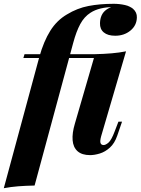

<svg xmlns="http://www.w3.org/2000/svg" viewBox="-72 -802 740 1010"><path d="M51 -497 57 -517H488L482 -497ZM609 -746Q593 -755 575.5 -760Q558 -765 529 -765Q489 -765 458 -757.5Q427 -750 404 -735Q371 -714 350 -675Q329 -636 313 -576L110 174Q62 175 23.5 178Q-15 181 -52 188L135 -503Q158 -585 192.5 -640Q227 -695 280 -726Q334 -759 393.5 -770.5Q453 -782 527 -782Q556 -782 585.5 -775.5Q615 -769 631 -751ZM454 -680Q455 -728 487.5 -751Q520 -774 566 -774Q607 -774 628 -755.5Q649 -737 648 -710Q647 -668 614 -641Q581 -614 534 -614Q495 -614 474 -631.5Q453 -649 454 -680ZM460 -85Q453 -59 457 -49Q461 -39 473 -39Q484 -39 499 -52Q514 -65 531 -110L551 -162H570L545 -89Q531 -48 506 -25.5Q481 -3 453 5.5Q425 14 402 14Q359 14 336 -6.5Q313 -27 310 -64.5Q307 -102 322 -152L428 -517Q474 -518 515 -521.5Q556 -525 591 -532Z"/></svg>

Font: Playfair Display ExtraBold
Style: Italic
Weight: 800
Italic angle: -14°
Designer: Claus Eggers Sørensen
Foundry: Claus Eggers Sørensen
Version: Version 1.203